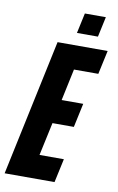

<svg xmlns="http://www.w3.org/2000/svg" viewBox="-105 -903 587 955"><g transform="rotate(10 188.5 -426.0)"><path d="M-11 0 135 -688H388L362 -568H239L205 -408H314L288 -287H180L144 -120H267L241 0ZM222 -750 244 -852H350L328 -750Z"/></g></svg>

Font: Saira ExtraCondensed ExtraBold
Style: Italic
Weight: 800
Width: 2
Italic angle: -12°
Designer: Hector Gatti with collaboration of the Omnibus-Type team
Foundry: Omnibus-Type
Version: Version 1.101